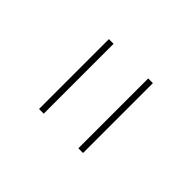

<svg xmlns="http://www.w3.org/2000/svg" viewBox="-10 -613 657 657"><g transform="rotate(-45 318.0 -284.5)"><path d="M149.1 -177.6V-200.3H487.2V-177.6ZM149.1 -367.9V-390.6H487.2V-367.9Z"/></g></svg>

Font: Inter Thin BETA
Style: Regular
Weight: 100
Designer: Rasmus Andersson
Foundry: rsms
Version: Version 3.011;git-f93a4a705